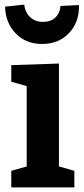

<svg xmlns="http://www.w3.org/2000/svg" viewBox="-20 -814 363 834"><path d="M236 -538V-91L303 -72V0H29V-72L96 -91V-440L29 -459V-531ZM2 -785 85 -794Q89 -760 111 -739.5Q133 -719 167 -719Q200 -719 220 -737.5Q240 -756 243 -788L323 -792Q325 -718 280 -670.5Q235 -623 163 -623Q93 -623 48.5 -668.5Q4 -714 2 -785Z"/></svg>

Font: Bitter Pro
Style: Bold
Weight: 700
Designer: Sol Matas, and Bitter project Authors
Foundry: Sol Matas
Version: Version 1.010